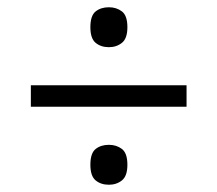

<svg xmlns="http://www.w3.org/2000/svg" viewBox="-20 -622 599 529"><path d="M65 -328V-387H494V-328ZM280 -113Q258 -113 243.5 -125Q229 -137 229 -168Q229 -200 243.5 -211.5Q258 -223 280 -223Q301 -223 316 -211.5Q331 -200 331 -168Q331 -137 316 -125Q301 -113 280 -113ZM280 -492Q258 -492 243.5 -504Q229 -516 229 -547Q229 -579 243.5 -590.5Q258 -602 280 -602Q301 -602 316 -590.5Q331 -579 331 -547Q331 -516 316 -504Q301 -492 280 -492Z"/></svg>

Font: Noto Serif Ethiopic
Style: Regular
Weight: 400
Designer: Monotype Design Team
Foundry: Monotype Imaging Inc.
Version: Version 2.102